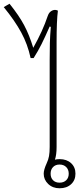

<svg xmlns="http://www.w3.org/2000/svg" viewBox="-86 -1002 450 1028"><path d="M318 -72Q318 -37 294.5 -15.5Q271 6 233 6Q196 6 172 -17Q148 -40 148 -72Q148 -93 164 -128Q173 -147 176.5 -166.5Q180 -186 180 -215V-680Q180 -736 181 -772Q182 -808 186 -858L180 -860Q154 -801 136 -765Q118 -729 94 -691H78Q62 -765 27.5 -828.5Q-7 -892 -66 -964L-35 -982Q15 -920 43 -867.5Q71 -815 92 -746Q143 -837 169 -915Q175 -933 186 -941Q197 -949 209 -949Q216 -949 224 -945Q217 -891 217 -777V-733V-215Q217 -173 208 -147Q218 -150 233 -150Q271 -150 294.5 -128.5Q318 -107 318 -72ZM282 -72Q282 -94 268.5 -107.5Q255 -121 233 -121Q211 -121 198 -107.5Q185 -94 185 -72Q185 -50 198 -37Q211 -24 233 -24Q255 -24 268.5 -37Q282 -50 282 -72Z"/></svg>

Font: Thasadith
Style: Regular
Weight: 400
Designer: Cadson Demak Co.,Ltd.
Foundry: Cadson Demak Co.,Ltd.
Version: Version 1.000; ttfautohint (v1.6)